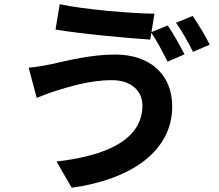

<svg xmlns="http://www.w3.org/2000/svg" viewBox="-20 -828 1040 911"><path d="M655.8 -327.7C655.8 -171.2 497 -90.1 248.1 -61.7L320.3 62.8C598.5 24.3 797.1 -108.5 797.1 -322.8C797.1 -479.4 686.2 -569.2 527.4 -569.2C410.5 -569.2 298.7 -540.4 224.6 -523.7C192.7 -516.9 149 -509.5 116.1 -506.8L154.1 -363.6C182.6 -374.7 221.1 -390.3 251 -398.7C301.6 -413.8 401 -447.6 511.1 -447.6C605.1 -447.6 655.8 -394.1 655.8 -327.7ZM263.4 -808 243.4 -687.9C359 -667.9 576.2 -647.9 692.9 -640.1L712.8 -763.1C607.2 -763.6 379.9 -783 263.4 -808ZM775.9 -707.3 696.6 -674.8C723.6 -636 754.6 -576.6 775.1 -535.6L855.4 -570.1C836.5 -607.1 801.1 -670.8 775.9 -707.3ZM894.2 -752.5 815.2 -720C842.6 -682.2 875.1 -623.8 895.7 -582L975.2 -616.2C957.6 -651.3 920.7 -714.9 894.2 -752.5Z"/></svg>

Font: Source Han Sans JP VF
Style: Regular
Weight: 250
Designer: Ryoko NISHIZUKA 西塚涼子 (kana, bopomofo & ideographs); Paul D. Hunt (Latin, Greek & Cyrillic); Sandoll Communications 산돌커뮤니
Foundry: Adobe
Version: Version 2.004;hotconv 1.0.118;makeotfexe 2.5.65603